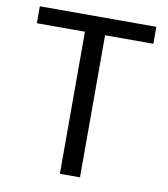

<svg xmlns="http://www.w3.org/2000/svg" viewBox="-82 -803 764 872"><g transform="rotate(10 299.5 -366.5)"><path d="M252.9 0V-655.3H31.2V-733.4H568.4V-655.3H345.7V0Z"/></g></svg>

Font: Taipei Sans TC Beta
Style: Regular
Weight: 400
Designer: JT Foundry
Foundry: JT Foundry
Version: Version 1.000